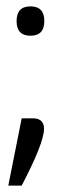

<svg xmlns="http://www.w3.org/2000/svg" viewBox="-20 -456 240 602"><path d="M75.5 -344Q32 -344 32 -390Q32 -436 75.5 -436Q119 -436 119 -390Q119 -344 75.5 -344ZM83 -85Q118 -85 118 -52Q118 -8 48 126H6L48 -85Z"/></svg>

Font: Khand
Style: Regular
Weight: 400
Designer: Devanagari: Sanchit Sawaria, Jyotish Sonowal; Latin: Satya Rajpurohit
Foundry: Indian Type Foundry
Version: Version 1.101;PS 1.0;hotconv 1.0.78;makeotf.lib2.5.61930; tt